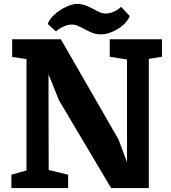

<svg xmlns="http://www.w3.org/2000/svg" viewBox="-20 -958 873 978"><path d="M38 0ZM805 -669 738 -658V0H546L280 -448L227 -580L228 -92L327 -68V0H38V-68L115 -90V-657L42 -668V-758H290L584 -247L627 -131V-655L539 -669V-758H805ZM373 -938Q395 -938 414 -931Q433 -924 460 -910Q480 -899 492 -894Q504 -889 516 -889Q559 -889 597 -923L641 -876Q625 -838 580 -810.5Q535 -783 494 -783Q470 -783 450.5 -790.5Q431 -798 406 -812Q385 -823 372.5 -828Q360 -833 347 -833Q307 -833 265 -798L223 -836Q232 -861 258 -884.5Q284 -908 316.5 -923Q349 -938 373 -938Z"/></svg>

Font: Martel Heavy
Style: Regular
Weight: 900
Designer: Dan Reynolds
Foundry: Dan Reynolds
Version: Version 1.001; ttfautohint (v1.1) -l 5 -r 5 -G 72 -x 0 -D la